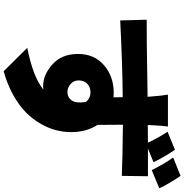

<svg xmlns="http://www.w3.org/2000/svg" viewBox="1 -920 999 1041"><g transform="rotate(90 500.5 -399.5)"><path d="M1001 -763.7 902.3 -722.7Q868.2 -792 834 -838.9L933.6 -878.9Q978.5 -812.5 1001 -763.7ZM416 -326.2Q416 -299.8 435.5 -282.7Q455.1 -265.6 479.5 -265.6Q507.8 -265.6 524.4 -288.6Q541 -311.5 533.2 -364.3Q514.6 -390.6 479.5 -390.6Q454.1 -390.6 435.1 -374Q416 -357.4 416 -326.2ZM859.4 -732.4 785.2 -702.1H935.5L933.6 -560.5Q845.7 -564.5 656.2 -566.4Q657.2 -519.5 657.2 -428.7Q696.3 -369.1 696.3 -285.2Q696.3 -245.1 686 -204.6Q675.8 -164.1 651.4 -121.1Q627 -78.1 589.8 -41Q552.7 -3.9 495.1 28.3Q437.5 60.5 366.2 80.1L239.3 -47.9Q394.5 -78.1 465.8 -134.8Q460 -133.8 448.2 -133.8Q384.8 -133.8 328.6 -184.6Q272.5 -235.4 272.5 -323.2Q272.5 -411.1 333.5 -463.9Q394.5 -516.6 483.4 -516.6Q500 -516.6 507.8 -515.6L506.8 -565.4Q324.2 -563.5 90.8 -551.8L86.9 -695.3Q150.4 -694.3 504.9 -700.2L503.9 -711.9Q498 -787.1 493.2 -810.5H666Q662.1 -787.1 658.2 -712.9V-701.2L753.9 -702.1Q721.7 -767.6 694.3 -808.6L792 -848.6Q832 -790 859.4 -732.4Z"/></g></svg>

Font: GenEi Gothic M Heavy
Style: Regular
Weight: 800
Designer: o_tamon (Modified); [Source Han Sans]
Ryoko NISHIZUKA  (kana & ideographs); Paul D. Hunt (Latin, Greek & Cyrillic); Wenl
Version: Version 1.1a;Original Version 1.004